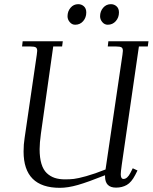

<svg xmlns="http://www.w3.org/2000/svg" viewBox="-20 -902 739 930"><path d="M86.9 -676.8 89.8 -702.1H284.2L280.8 -676.8H237.8L178.2 -254.9Q171.9 -208 171.9 -179.2Q171.9 -137.7 180.7 -108.6Q189.5 -79.6 206.5 -63.5Q223.6 -47.4 245.1 -40.3Q266.6 -33.2 294.9 -33.2Q318.4 -33.2 337.9 -35.4Q357.4 -37.6 397.9 -48.8Q438.5 -60.1 491.2 -81.1L573.2 -637.2Q575.2 -650.9 575.2 -655.8Q575.2 -668.5 568.4 -672.6Q561.5 -676.8 543 -676.8H502L504.9 -702.1H699.2L695.8 -676.8H652.8L569.8 -104Q564.9 -68.8 564.9 -58.1Q564.9 -35.2 578.1 -35.2Q596.7 -35.2 611.8 -64.9L623 -86.9L646 -76.2L634.8 -54.2Q616.7 -19 594 -6.1Q571.3 6.8 542 6.8Q488.8 6.8 488.8 -47.9V-53.2Q405.8 -20 357.4 -6.1Q309.1 7.8 270 7.8Q94.2 7.8 94.2 -168Q94.2 -203.1 99.1 -232.9L158.2 -637.2Q160.2 -650.9 160.2 -655.8Q160.2 -668.5 153.3 -672.6Q146.5 -676.8 127.9 -676.8ZM307.1 -823.2Q307.1 -847.2 321.8 -864.5Q336.4 -881.8 358.9 -881.8Q375 -881.8 386.5 -871.3Q397.9 -860.8 397.9 -841.8Q397.9 -816.9 382.8 -799.6Q367.7 -782.2 344.2 -782.2Q328.6 -782.2 317.9 -794.9Q307.1 -807.6 307.1 -823.2ZM464.8 -823.2Q464.8 -847.2 479.7 -864.5Q494.6 -881.8 517.1 -881.8Q533.2 -881.8 544.7 -871.3Q556.2 -860.8 556.2 -841.8Q556.2 -816.9 540.8 -799.6Q525.4 -782.2 502 -782.2Q486.3 -782.2 475.6 -794.9Q464.8 -807.6 464.8 -823.2Z"/></svg>

Font: Dihjauti
Style: Italic
Weight: 400
Italic angle: -9°
Designer: T. Christopher White
Version: Version 3.0.0